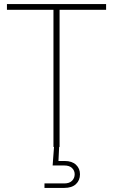

<svg xmlns="http://www.w3.org/2000/svg" viewBox="-20 -720 554 941"><path d="M242 0V-686H272V0ZM14 -672V-700H500V-672ZM295 201H198V179H295Q320 179 333 166Q346 153 346 134Q346 116 333 103.5Q320 91 295 91H238L245 -4H270L266 79L255 69H297Q333 69 352.5 87.5Q372 106 372 134Q372 164 352 182.5Q332 201 295 201Z"/></svg>

Font: SUSE Thin
Style: Regular
Weight: 250
Designer: Rene Bieder
Foundry: SUSE
Version: Version 1.000